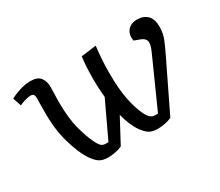

<svg xmlns="http://www.w3.org/2000/svg" viewBox="-100 -756 1132 990"><g transform="rotate(-30 465.5 -261.0)"><path d="M301 10Q267 10 247 -4.5Q227 -19 207 -50Q180 -93 156.5 -173Q133 -253 134 -361Q134 -381 134.5 -400Q135 -419 135 -438Q135 -455 129.5 -461Q124 -467 112 -467Q101 -467 79.5 -461Q58 -455 45 -448L28 -498Q45 -508 80 -520Q115 -532 150 -532Q192 -532 208.5 -509.5Q225 -487 225 -454Q225 -429 224 -410Q223 -391 223 -368Q223 -268 240 -204.5Q257 -141 277 -100Q290 -74 300 -66Q310 -58 324 -58H341L441 -270Q435 -325 435.5 -391.5Q436 -458 443 -510L533 -522Q529 -491 526 -450.5Q523 -410 523 -368Q523 -268 536 -204.5Q549 -141 569 -100Q582 -74 593.5 -66Q605 -58 619 -58H636L766 -348Q783 -386 779.5 -405Q776 -424 750 -434L715 -447Q708 -485 727.5 -508.5Q747 -532 784 -532Q823 -532 845 -509.5Q867 -487 867 -444Q867 -404 854 -371.5Q841 -339 821 -298L680 -7Q660 2 637 6Q614 10 596 10Q562 10 542 -4.5Q522 -19 502 -50Q491 -68 480.5 -93.5Q470 -119 462 -151L385 -7Q365 2 342 6Q319 10 301 10Z"/></g></svg>

Font: Literata 7pt
Style: Italic
Weight: 400
Italic angle: -2°
Designer: Latin by Veronika Burian and Jose Scaglione. Greek by Irene Vlachou. Cyrillic by Vera Evstafieva
Foundry: TypeTogether
Version: Version 3.002